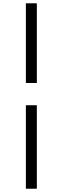

<svg xmlns="http://www.w3.org/2000/svg" viewBox="-20 -858 378 1157"><path d="M135.9 279.2H202V-223.8H135.9ZM202 -357.9V-838.1H135.9V-357.9Z"/></svg>

Font: Source Han Serif CN VF
Style: Regular
Weight: 250
Designer: Ryoko NISHIZUKA 西塚涼子 (kana & ideographs); Frank Grießhammer (Latin, Greek & Cyrillic); Wenlong ZHANG 张文龙 (bopomofo); San
Foundry: Adobe
Version: Version 2.002;hotconv 1.1.0;makeotfexe 2.6.0